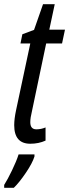

<svg xmlns="http://www.w3.org/2000/svg" viewBox="-44 -678 331 919"><path d="M174 -5V-68Q153 -59 130 -59Q101 -59 101 -93Q101 -114 109 -146L177 -470H253L267 -536H192L218 -658H162L119 -535L63 -514L54 -470H101L33 -151Q24 -109 24 -79Q24 10 101 10Q141 10 174 -5ZM22 221Q48 196 79.5 149.5Q111 103 121 71V61H45Q35 93 13.5 137.5Q-8 182 -24 207V221Z"/></svg>

Font: Noto Sans Display Condensed
Style: Italic
Weight: 400
Width: 3
Designer: Monotype Design team
Foundry: Monotype Imaging Inc.
Version: 1.000